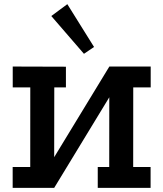

<svg xmlns="http://www.w3.org/2000/svg" viewBox="-20 -912 793 932"><path d="M41.8 -589 300 -588.2V-487.8H243.5L243 -149L510.8 -589H711.5V-487.8H626.8L626.5 -101.2H711V0H454.5V-101.2H510.2L510.5 -439.8L243 0H41.5V-101.2H126.8L127 -487.8H41.8ZM387.5 -650.8 229 -834.2 306.8 -891.8 436.5 -684Z"/></svg>

Font: Podkova VF Beta
Style: Regular
Weight: 400
Designer: Ilya Yudin
Foundry: Cyreal (www.cyreal.org)
Version: Version 2.100